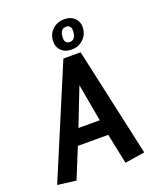

<svg xmlns="http://www.w3.org/2000/svg" viewBox="-172 -960 907 1073"><g transform="rotate(-20 282.0 -423.5)"><path d="M349.6 -168H168.9L95.7 11.7L-14.6 -2L259.8 -654.3H362.3L504.9 -6.8L386.7 11.7ZM206.1 -260.7H333L293 -483.4ZM321.3 -685.5Q280.3 -685.5 257.8 -710.4Q235.4 -735.4 239.3 -773.4Q243.2 -810.5 271 -835Q298.8 -859.4 338.9 -859.4Q378.9 -859.4 401.9 -834.5Q424.8 -809.6 420.9 -773.4Q417 -735.4 389.2 -710.4Q361.3 -685.5 321.3 -685.5ZM334 -816.4Q300.8 -816.4 296.9 -773.4Q292 -729.5 325.2 -728.5Q358.4 -728.5 363.3 -773.4Q367.2 -816.4 334 -816.4Z"/></g></svg>

Font: Puritan
Style: BoldItalic
Weight: 700
Version: 2.1